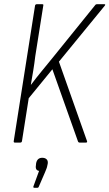

<svg xmlns="http://www.w3.org/2000/svg" viewBox="-20 -675 518 909"><path d="M50 0Q44 0 45 -7L146 -649Q148 -655 154 -655H180Q187 -655 185 -649L147 -409Q143 -375 137.5 -341.5Q132 -308 126 -274H127Q151 -306 176.5 -337Q202 -368 228 -400L430 -650Q433 -655 438 -655H474Q477 -655 478 -653.5Q479 -652 476 -648L259 -383L392 -7Q393 -4 392 -2Q391 0 387 0H357Q351 0 349 -6L228 -347L116 -210L84 -7Q83 0 76 0ZM142 214Q137 214 138 208L165 134Q156 133 152 126.5Q148 120 150 108L151 98Q156 72 180 72Q193 72 200.5 79Q208 86 206 100L204 109Q203 116 200 123.5Q197 131 193 141L164 208Q162 214 157 214Z"/></svg>

Font: Sofia Sans Condensed ExtraLight
Style: Italic
Weight: 250
Italic angle: -9°
Version: Version 4.100